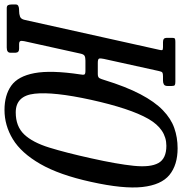

<svg xmlns="http://www.w3.org/2000/svg" viewBox="-35 -802 810 854"><g transform="rotate(90 370.0 -375.0)"><path d="M223 -405H272.5Q287 -405 291 -413Q295 -421 298.5 -433Q328.5 -530.5 362 -594.2Q395.5 -658 433 -694.2Q470.5 -730.5 512.5 -745.2Q554.5 -760 602.5 -760Q676.5 -760 721 -723.8Q765.5 -687.5 774.8 -603.2Q784 -519 752 -375Q721 -233.5 672.2 -149Q623.5 -64.5 562.2 -27.2Q501 10 432 10Q366.5 10 324.2 -20Q282 -50 268.2 -123.5Q254.5 -197 274 -327Q276.5 -340 274.5 -345Q272.5 -350 258 -350H212.5Q198.5 -350 191.5 -346.2Q184.5 -342.5 181.5 -328L126 -77Q123.5 -64.5 126.2 -59.8Q129 -55 140 -55H160Q177 -55 177.5 -39V-16Q177.5 0 154.5 0H-20.5Q-31 0 -34 -5.8Q-37 -11.5 -37 -21V-41Q-37 -55 -11 -55H-8Q5 -55 16.5 -59Q28 -63 31.5 -80L164.5 -678Q167 -688 165.8 -691.5Q164.5 -695 153 -695H130Q111.5 -695 111.5 -710V-737Q111.5 -747 116.2 -748.5Q121 -750 129.5 -750H306.5Q318 -750 321.8 -747.2Q325.5 -744.5 325.5 -733V-716Q325.5 -703 318.5 -699Q311.5 -695 302 -695H282Q270 -695 265.8 -692.2Q261.5 -689.5 259 -677L205 -432Q201.5 -416 203.8 -410.5Q206 -405 223 -405ZM387 -375Q350.5 -208.5 359.8 -124.2Q369 -40 443 -40Q505 -40 540.8 -77.5Q576.5 -115 599.5 -189.5Q622.5 -264 647 -375Q673 -491 680.5 -565Q688 -639 668.2 -674.5Q648.5 -710 591.5 -710Q517.5 -710 471.5 -629.5Q425.5 -549 387 -375Z"/></g></svg>

Font: Besley* Condensed
Style: Italic
Weight: 400
Width: 3
Italic angle: -13°
Designer: Owen Earl
Foundry: indestructible type*
Version: Version 3.000; ttfautohint (v1.8.3)